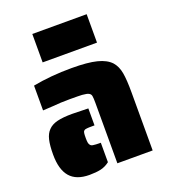

<svg xmlns="http://www.w3.org/2000/svg" viewBox="-137 -840 832 946"><g transform="rotate(-20 279.0 -367.5)"><path d="M318 -316Q318 -342 316 -353Q314 -364 304 -369Q295 -374 270 -376Q255 -377 205 -377Q157 -377 116 -373L63 -370V-500Q157 -518 266 -518Q350 -518 397.5 -506Q445 -494 469 -468Q490 -444 496.5 -407Q503 -370 503 -304V0H318ZM35 -148Q35 -196 42 -225.5Q49 -255 66 -272Q83 -290 113 -297.5Q143 -305 192 -305L276 -303V-214H266Q243 -214 236 -213Q216 -212 215 -194Q214 -188 214 -169Q214 -154 215.5 -146Q217 -138 221 -133Q226 -126 236 -125Q250 -123 266 -123H276V-21Q254 -4 229.5 1.5Q205 7 170 7Q101 7 68 -31.5Q35 -70 35 -148ZM142 -742H427V-593H142Z"/></g></svg>

Font: Saira Stencil One
Style: Regular
Weight: 400
Designer: Hector Gatti with collaboration of the Omnibus-Type team
Foundry: Omnibus-Type
Version: Version 1.004